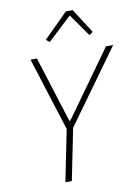

<svg xmlns="http://www.w3.org/2000/svg" viewBox="-99 -992 767 1057"><g transform="rotate(-10 284.5 -463.0)"><path d="M179 0 237 -288 107 -698H143L259 -330H265L529 -698H569L273 -288L215 0ZM383 -926 471 -789 450 -775 362 -900 228 -775 209 -791 345 -926Z"/></g></svg>

Font: IBM Plex Sans Cond ExtLt
Style: Italic
Weight: 200
Width: 3
Italic angle: -11°
Designer: Mike Abbink, Paul van der Laan, Pieter van Rosmalen
Foundry: Bold Monday
Version: Version 1.3